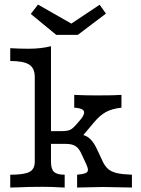

<svg xmlns="http://www.w3.org/2000/svg" viewBox="-20 -839 630 859"><path d="M135.5 -115.3V-495.2Q135.5 -533.9 110.5 -550Q85.5 -566.1 25.8 -566.1V-623.4Q66.9 -621 108.1 -621Q164.5 -621 208.1 -632.3V-115.3Q208.1 -83.1 221.4 -70.2Q234.7 -57.3 269.4 -57.3V0Q258.1 -0.8 246.8 -0.8Q215.3 -3.2 171 -3.2Q107.3 -3.2 59.7 -0.8L25.8 0V-57.3Q87.9 -57.3 111.7 -69.8Q135.5 -82.3 135.5 -115.3ZM366.1 -104 343.5 -152.4Q333.1 -175.8 317.3 -185.5Q301.6 -195.2 275.8 -195.2H187.1V-252.4H255.6Q281.5 -252.4 293.5 -258.1Q305.6 -263.7 321 -281.5L336.3 -299.2Q352.4 -317.7 355.6 -330.2Q358.9 -342.7 348.4 -349.2Q337.9 -355.6 312.1 -357.3V-414.5Q360.5 -412.1 414.5 -412.1Q491.1 -412.1 523.4 -414.5V-357.3Q479.8 -352.4 453.2 -337.5Q426.6 -322.6 401.6 -292.7L332.3 -210.5L325 -238.7Q346.8 -237.9 362.1 -231.5Q377.4 -225 389.9 -210.5Q402.4 -196 413.7 -171.8L439.5 -116.9Q450 -94.4 464.5 -82.3Q479 -70.2 503.2 -64.5Q527.4 -58.9 570.2 -57.3V0Q466.1 -2.4 441.1 -2.4Q408.9 -2.4 325 0V-57.3Q350.8 -59.7 361.7 -64.1Q372.6 -68.5 373.4 -77.4Q374.2 -86.3 366.1 -104ZM454 -778.2 328.2 -683.1H231.5L117.7 -776.6L150 -818.5L328.2 -716.9H274.2L425.8 -817.7Z"/></svg>

Font: Playfair Micro SmCond SmLight
Style: Regular
Weight: 360
Width: 4
Designer: Claus Eggers Sørensen
Foundry: Claus Eggers Sørensen
Version: Version 2.100;Glyphs 3.2 (3219)